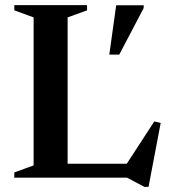

<svg xmlns="http://www.w3.org/2000/svg" viewBox="-20 -695 662 751"><path d="M561 36H545L477 0H172V-54.5H520L463.5 -35.5L583.5 -220L608.5 -214ZM244.5 -627V0H36V-20.5L111.5 -48V-627L36 -654.5V-675H320.5V-654.5ZM407.5 -481.5 434.5 -674.5H542V-663.5L446.5 -481.5Z"/></svg>

Font: Newsreader 24pt SemiBold
Style: Regular
Weight: 600
Designer: Hugues Gentile
Foundry: Production Type
Version: Version 1.003